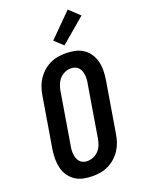

<svg xmlns="http://www.w3.org/2000/svg" viewBox="-181 -1067 861 1156"><g transform="rotate(-20 250.0 -489.0)"><path d="M206 8Q176 8 147 2Q118 -4 95 -19.5Q72 -35 56 -58.5Q40 -82 33.5 -110Q27 -138 27 -167.5Q27 -197 32 -228L86 -552Q90 -578 98.5 -603Q107 -628 121.5 -650.5Q136 -673 156.5 -691.5Q177 -710 201.5 -722Q226 -734 252 -738.5Q278 -743 303 -743Q333 -743 362 -737Q391 -731 414.5 -715.5Q438 -700 453.5 -676.5Q469 -653 476 -625Q483 -597 482.5 -567.5Q482 -538 477 -507L423 -183Q419 -157 410.5 -132Q402 -107 387.5 -84.5Q373 -62 352.5 -43.5Q332 -25 307.5 -13Q283 -1 257 3.5Q231 8 206 8ZM206 -88Q226 -88 246 -96.5Q266 -105 280.5 -121.5Q295 -138 302 -158Q309 -178 312 -198L366 -523Q369 -537 370 -551Q371 -565 369.5 -578.5Q368 -592 363.5 -605Q359 -618 350.5 -627.5Q342 -637 329.5 -642Q317 -647 303 -647Q283 -647 263 -638.5Q243 -630 229 -613.5Q215 -597 207.5 -577Q200 -557 197 -537L143 -212Q140 -198 139 -184Q138 -170 139.5 -156.5Q141 -143 145.5 -130Q150 -117 158.5 -107.5Q167 -98 179.5 -93Q192 -88 206 -88ZM314 -790 260 -840 406 -986 472 -924Z"/></g></svg>

Font: Iosevka Custom
Style: Bold Italic
Weight: 700
Italic angle: -9°
Designer: Belleve Invis
Foundry: Belleve Invis
Version: Version 30.3.1; ttfautohint (v1.8.3)